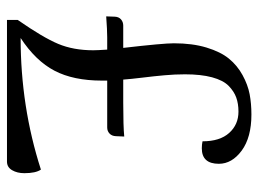

<svg xmlns="http://www.w3.org/2000/svg" viewBox="-115 -625 740 550"><g transform="rotate(90 255.0 -350.0)"><path d="M465.8 -97.2Q476.1 -82.5 476.1 -49.8Q476.1 -29.3 467.5 -14.6Q459 0 442.9 0H37.1V-30.8Q87.4 -103 105.7 -146.7Q124 -190.4 124 -247.1Q124 -258.8 122.1 -287.1H86.9Q66.4 -287.1 26.9 -284.2L27.8 -309.1Q28.3 -320.3 35.6 -326.7Q43 -333 53.2 -333H117.2Q104 -447.3 104 -478Q104 -531.2 116.2 -571.5Q128.4 -611.8 147.9 -635.7Q167.5 -659.7 195.1 -674.8Q222.7 -689.9 249.8 -695.1Q276.9 -700.2 308.1 -700.2Q373.5 -700.2 411.4 -672.4Q449.2 -644.5 449.2 -606.9Q449.2 -558.1 404.8 -558.1Q394.5 -558.1 384.8 -560.1Q384.8 -609.9 360.8 -636.5Q336.9 -663.1 299.8 -663.1Q276.9 -663.1 259.3 -656.7Q241.7 -650.4 225.8 -634.8Q210 -619.1 201.4 -587.4Q192.9 -555.7 192.9 -509.8Q192.9 -481 195.6 -451.4Q198.2 -421.9 202.4 -387.9Q206.5 -354 208 -333H273.9Q341.8 -333 371.1 -335.9L370.1 -312Q369.6 -300.3 362.5 -293.7Q355.5 -287.1 345.2 -287.1H210.9V-272Q210.9 -190.4 182.6 -136.2Q154.3 -82 88.9 -39.1Q285.6 -39.1 465.8 -97.2Z"/></g></svg>

Font: Arima Madurai Medium
Style: Regular
Weight: 500
Designer: Joana Correia and Natanael Gama
Foundry: NDISCOVER
Version: Version 1.019;PS 001.019;hotconv 1.0.88;makeotf.lib2.5.64775